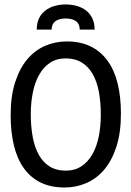

<svg xmlns="http://www.w3.org/2000/svg" viewBox="-20 -833 590 862"><path d="M522.9 -323.2Q522.9 -237.3 502.7 -174.8Q482.4 -112.3 448 -71.5Q413.6 -30.8 367.4 -11Q321.3 8.8 270 8.8Q208.5 8.8 162.8 -13.4Q117.2 -35.6 87.2 -77.6Q57.1 -119.6 42.5 -179.9Q27.8 -240.2 27.8 -315.9Q27.8 -400.9 47.9 -463.4Q67.9 -525.9 102.3 -566.7Q136.7 -607.4 182.6 -627.2Q228.5 -647 279.8 -647Q341.3 -647 387 -624.5Q432.6 -602.1 462.9 -560.3Q493.2 -518.6 508.1 -458.5Q522.9 -398.4 522.9 -323.2ZM432.6 -316.9Q432.6 -373 424.1 -419.7Q415.5 -466.3 396.5 -500Q377.4 -533.7 347.4 -552.2Q317.4 -570.8 274.9 -570.8Q233.9 -570.8 204.3 -551Q174.8 -531.2 155.8 -497.3Q136.7 -463.4 127.4 -417.7Q118.2 -372.1 118.2 -320.8Q118.2 -264.2 127 -217.5Q135.7 -170.9 154.5 -137.5Q173.3 -104 203.1 -85.4Q232.9 -66.9 274.9 -66.9Q315.9 -66.9 345.7 -86.7Q375.5 -106.4 394.8 -140.4Q414.1 -174.3 423.3 -219.7Q432.6 -265.1 432.6 -316.9ZM337.9 -700.2Q337.9 -725.1 321.5 -737.5Q305.2 -750 274.9 -750Q244.6 -750 228.3 -737.5Q211.9 -725.1 211.9 -700.2H145Q145 -730 155.5 -751.2Q166 -772.5 184.1 -786.1Q202.1 -799.8 225.6 -806.4Q249 -813 274.9 -813Q300.8 -813 324.5 -806.4Q348.1 -799.8 366 -786.1Q383.8 -772.5 394.3 -751.2Q404.8 -730 404.8 -700.2ZM0 -638.2Z"/></svg>

Font: Code New Roman
Style: Regular
Weight: 400
Monospace: yes
Designer: Sam Radian
Foundry: Code New Roman
Version: Version 2.00 November 29, 2014